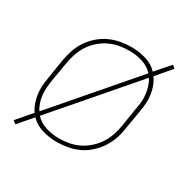

<svg xmlns="http://www.w3.org/2000/svg" viewBox="-133 -690 866 860"><g transform="rotate(30 300.0 -260.0)"><path d="M48 32 32 20 97 -56Q85 -73 78 -93Q71 -113 68 -134.5Q65 -156 66.5 -178.5Q68 -201 72 -223L88 -323Q93 -351 102 -378Q111 -405 127.5 -429.5Q144 -454 167 -474Q190 -494 216.5 -506Q243 -518 271 -523Q299 -528 327 -528Q366 -528 402.5 -517Q439 -506 463 -480L526 -552L541 -540L476 -464Q488 -447 495.5 -427Q503 -407 506 -385.5Q509 -364 507.5 -341.5Q506 -319 502 -297L485 -197Q481 -169 471.5 -142Q462 -115 445.5 -90.5Q429 -66 406.5 -46Q384 -26 357.5 -14Q331 -2 302.5 3Q274 8 247 8Q208 8 171.5 -3Q135 -14 110 -40ZM112 -72 450 -464Q428 -488 395 -498.5Q362 -509 326 -509Q301 -509 275.5 -504.5Q250 -500 225.5 -488.5Q201 -477 180 -458.5Q159 -440 144.5 -417.5Q130 -395 121.5 -370Q113 -345 109 -320L92 -220Q89 -201 87.5 -181Q86 -161 88 -142Q90 -123 96 -105.5Q102 -88 112 -72ZM247 -11Q272 -11 298 -15.5Q324 -20 348 -31.5Q372 -43 393 -61.5Q414 -80 429 -102.5Q444 -125 452.5 -150Q461 -175 465 -200L481 -300Q485 -319 486.5 -339Q488 -359 485.5 -378Q483 -397 477.5 -414.5Q472 -432 462 -448L124 -56Q146 -32 179 -21.5Q212 -11 247 -11Z"/></g></svg>

Font: Iosevka SS04 Th Ex Obl
Style: Regular
Weight: 100
Width: 7
Italic angle: -9°
Monospace: yes
Designer: Belleve Invis
Foundry: Belleve Invis
Version: Version 19.0.0; ttfautohint (v1.8.4)